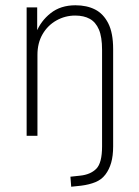

<svg xmlns="http://www.w3.org/2000/svg" viewBox="-20 -515 528 728"><path d="M250 193 247 155 284 151Q323 147 345 125Q367 103 367 40V-326Q367 -375 355 -403Q343 -431 320.5 -443.5Q298 -456 265 -456Q227 -456 194 -437.5Q161 -419 141.5 -385.5Q122 -352 122 -307V0H81V-487H121V-391H117Q134 -435 172 -465Q210 -495 266 -495Q309 -495 340.5 -479Q372 -463 390.5 -426.5Q409 -390 409 -329V40Q409 76 401.5 102Q394 128 379.5 147Q365 166 342 175.5Q319 185 288 189Z"/></svg>

Font: Nunito Sans 10pt Condensed ExtraLight
Style: Regular
Weight: 250
Width: 3
Designer: Vernon Adams
Foundry: Vernon Adams
Version: Version 3.101;gftools[0.9.27]